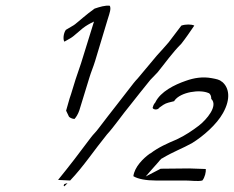

<svg xmlns="http://www.w3.org/2000/svg" viewBox="-20 -666 814 668"><path d="M209 -562C200 -549 199 -528 204 -521L225 -533C232 -537 239 -543 247 -550L260 -561C271 -571 282 -578 295 -585L307 -591L262 -446C256 -428 249 -408 243 -390L227 -338C220 -319 216 -300 210 -281L220 -260C223 -257 229 -253 239 -252C245 -258 252 -270 256 -282L291 -396C297 -416 305 -434 311 -454L355 -600C362 -622 367 -636 362 -646C346 -648 327 -642 309 -636C295 -626 281 -615 268 -604L255 -593C248 -588 244 -583 236 -578ZM266 -598ZM182 -40 224 -38C270 -86 308 -144 352 -198C376 -224 407 -269 432 -299C456 -330 479 -358 503 -388L528 -414C555 -447 579 -482 611 -514C626 -533 641 -555 656 -577C646 -582 626 -582 611 -577L567 -519C554 -504 540 -488 526 -473L459 -393C454 -388 450 -383 445 -377C407 -327 365 -275 325 -222C311 -203 307 -202 295 -186C258 -136 221 -88 182 -40ZM205 -26C202 -25 200 -18 204 -18C207 -21 212 -25 215 -29ZM526 -473ZM511 -291C511 -288 518 -283 527 -286C531 -287 532 -289 535 -292C542 -297 553 -306 566 -309C572 -310 580 -313 586 -314C586 -315 587 -315 587 -316C608 -346 676 -356 706 -342H707C713 -337 715 -331 715 -322C740 -298 699 -250 672 -229C651 -213 625 -195 595 -181C562 -167 532 -154 503 -132H502C478 -115 448 -85 444 -53C460 -43 490 -38 521 -38H624C645 -38 668 -34 684 -38C693 -49 697 -68 696 -78C678 -78 656 -80 638 -80L539 -79L487 -52L506 -74L530 -101C534 -106 539 -112 543 -115H544C582 -138 616 -150 648 -168C687 -192 734 -233 756 -273C784 -323 777 -362 752 -382H751C744 -389 733 -391 717 -394C685 -400 655 -395 627 -385C586 -371 539 -347 521 -311C521 -310 520 -310 520 -309C517 -306 516 -304 514 -300Z"/></svg>

Font: SolarCharger
Style: 352
Weight: 300
Designer: Mew Too
Foundry: Cannot Into Space Fonts/KineticPlasma Fonts
Version: Version 1.100